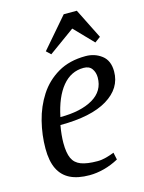

<svg xmlns="http://www.w3.org/2000/svg" viewBox="-110 -775 638 850"><g transform="rotate(-15 208.5 -350.0)"><path d="M194 9Q140 9 105 -8.5Q70 -26 52.5 -62Q35 -98 35 -155Q35 -217 50.5 -279Q66 -341 99 -392Q132 -443 185 -474Q238 -505 312 -505Q354 -505 385.5 -481Q417 -457 417 -407Q417 -330 342 -284.5Q267 -239 126 -239Q122 -217 120 -196.5Q118 -176 118 -159Q118 -113 129.5 -88Q141 -63 168.5 -52.5Q196 -42 244 -42Q263 -42 283.5 -47.5Q304 -53 321 -60L328 -27Q295 -9 260.5 0Q226 9 194 9ZM135 -273Q229 -273 284.5 -305.5Q340 -338 340 -400Q340 -423 328 -440Q316 -457 290 -457Q232 -457 192.5 -409Q153 -361 135 -273ZM168 -552 148 -571 267 -709H327L396 -571L370 -552L287 -638Z"/></g></svg>

Font: Manuale
Style: Italic
Weight: 400
Italic angle: -11°
Designer: Eduardo Tunni / Pablo Cosgaya
Foundry: Eduardo Tunni / Pablo Cosgaya
Version: Version 1.002